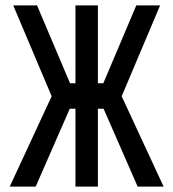

<svg xmlns="http://www.w3.org/2000/svg" viewBox="-20 -690 640 710"><path d="M259 -670V-382H239L117 -670H29L171 -334L16 0H112L238 -288H259V0H342V-288H363L489 0H585L430 -334L572 -670H484L362 -382H342V-670Z"/></svg>

Font: LT Wave Mono Medium
Style: Regular
Weight: 500
Designer: Daniel Lyons
Version: Version 2.5 (Glyphs App)